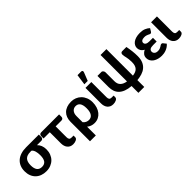

<svg xmlns="http://www.w3.org/2000/svg" viewBox="159 -1895 3198 3198"><g transform="rotate(-45 1758.0 -296.0)"><path d="M484 -412Q513 -384.5 529.8 -344Q546.5 -303.5 546.5 -249Q546.5 -193.5 528 -146.2Q509.5 -99 475.8 -65Q442 -31 394.5 -11.8Q347 7.5 289 7.5Q231 7.5 183.2 -10.2Q135.5 -28 101.2 -61.5Q67 -95 48.2 -142.8Q29.5 -190.5 29.5 -250.5Q29.5 -313 50.5 -362.2Q71.5 -411.5 110.5 -445.5Q149.5 -479.5 205 -497.2Q260.5 -515 329.5 -515H630V-450Q630 -444 627 -437.2Q624 -430.5 618.5 -425Q613 -419.5 605 -415.8Q597 -412 587.5 -412ZM405 -255Q405 -279.5 402.2 -304Q399.5 -328.5 393 -349.8Q386.5 -371 376.5 -387.2Q366.5 -403.5 352.5 -412H328.5Q246.5 -412 209 -372Q171.5 -332 171.5 -248Q171.5 -96 288.5 -96Q348 -96 376.5 -135.2Q405 -174.5 405 -255Z M640 -471Q640 -488 651.2 -501Q662.5 -514 686 -514H1106.5V-461Q1106.5 -437.5 1094.2 -425.5Q1082 -413.5 1059.5 -413.5H925V-157.5Q925 -126 937.5 -110.2Q950 -94.5 979 -94.5H1027.5V-53.5Q1027.5 -39 1018.2 -28.2Q1009 -17.5 994 -10Q979 -2.5 960.5 1.2Q942 5 923.5 5Q890 5 864.5 -6.8Q839 -18.5 821.8 -39.5Q804.5 -60.5 795.8 -88.8Q787 -117 787 -150V-413.5H640Z M1154 -290.5Q1154 -343.5 1169.8 -386.5Q1185.5 -429.5 1216.5 -460Q1247.5 -490.5 1292.8 -507.2Q1338 -524 1397.5 -524Q1448 -524 1493 -506Q1538 -488 1572 -454Q1606 -420 1626 -371.2Q1646 -322.5 1646 -261.5Q1646 -203.5 1630.2 -154.2Q1614.5 -105 1585.5 -69Q1556.5 -33 1515.8 -12.8Q1475 7.5 1425 7.5Q1385 7.5 1351.8 -4.8Q1318.5 -17 1291.5 -39.5V166.5H1154ZM1291.5 -145.5Q1312.5 -118.5 1339.5 -107Q1366.5 -95.5 1392.5 -95.5Q1417.5 -95.5 1438 -105Q1458.5 -114.5 1473.2 -134.8Q1488 -155 1496 -186.5Q1504 -218 1504 -261.5Q1504 -304.5 1496.2 -334.5Q1488.5 -364.5 1474.5 -383Q1460.5 -401.5 1441 -409.8Q1421.5 -418 1397.5 -418Q1375.5 -418 1356.2 -409.8Q1337 -401.5 1322.8 -385.5Q1308.5 -369.5 1300 -345.8Q1291.5 -322 1291.5 -290.5Z M1729.5 0ZM1729.5 -515.5H1867.5V-157Q1867.5 -125.5 1880 -109.5Q1892.5 -93.5 1921.5 -93.5H1970V-52.5Q1970 -38.5 1960.8 -27.8Q1951.5 -17 1936.5 -9.5Q1921.5 -2 1903 1.8Q1884.5 5.5 1866 5.5Q1832.5 5.5 1807 -6.2Q1781.5 -18 1764.2 -38.8Q1747 -59.5 1738.2 -87.8Q1729.5 -116 1729.5 -149ZM1759 -571 1785.5 -759H1870Q1889 -759 1895.8 -747.2Q1902.5 -735.5 1895.5 -716.5L1838 -571Z M2432.5 -725.5V-101Q2468.5 -105.5 2496.2 -116.2Q2524 -127 2543 -147.2Q2562 -167.5 2571.8 -198.2Q2581.5 -229 2581.5 -273.5Q2581.5 -314 2577.8 -342Q2574 -370 2569.5 -391.8Q2565 -413.5 2560.8 -431.8Q2556.5 -450 2556 -472Q2556 -484 2559.2 -492.2Q2562.5 -500.5 2568 -505.8Q2573.5 -511 2580.2 -513.2Q2587 -515.5 2594 -515.5H2693.5Q2699.5 -483.5 2704.2 -453.8Q2709 -424 2712.5 -394.5Q2716 -365 2717.8 -335Q2719.5 -305 2719.5 -273.5Q2719.5 -199.5 2697.2 -148.8Q2675 -98 2636.2 -65.8Q2597.5 -33.5 2545 -17Q2492.5 -0.5 2432.5 4.5V166H2294.5V5.5Q2219 -0.5 2165.5 -20.8Q2112 -41 2077.8 -74.2Q2043.5 -107.5 2027.5 -152.8Q2011.5 -198 2011.5 -253.5V-515.5H2107Q2115.5 -515.5 2123 -510.5Q2130.5 -505.5 2136.2 -498Q2142 -490.5 2145.5 -481.5Q2149 -472.5 2149 -464.5V-253.5Q2149 -187 2186.8 -150.2Q2224.5 -113.5 2294.5 -102.5V-725.5Z M3163 -406.5Q3155.5 -394.5 3149 -391Q3142.5 -387.5 3132.5 -387.5Q3124 -387.5 3115 -392.8Q3106 -398 3093.2 -404Q3080.5 -410 3063 -415.2Q3045.5 -420.5 3020 -420.5Q2980 -420.5 2959.2 -406Q2938.5 -391.5 2938.5 -367.5Q2938.5 -341.5 2962 -326Q2985.5 -310.5 3031 -310.5H3114V-223H3031Q2979.5 -223 2957.2 -207Q2935 -191 2935 -162.5Q2935 -134 2956 -114.8Q2977 -95.5 3017.5 -95.5Q3046 -95.5 3064.2 -102.5Q3082.5 -109.5 3096 -118Q3109.5 -126.5 3120 -133.5Q3130.5 -140.5 3143 -140.5Q3160 -140.5 3168 -128.5L3208 -78.5Q3186 -53 3160.5 -36.5Q3135 -20 3108.8 -10.5Q3082.5 -1 3057 2.8Q3031.5 6.5 3010 6.5Q2968 6.5 2929 -3.8Q2890 -14 2860.2 -34Q2830.5 -54 2812.8 -83.5Q2795 -113 2795 -151Q2795 -193 2817.8 -221.8Q2840.5 -250.5 2877 -267.5Q2857.5 -277.5 2843.5 -290.5Q2829.5 -303.5 2820.8 -318Q2812 -332.5 2808 -348.2Q2804 -364 2804 -379.5Q2804 -408.5 2817.8 -434.8Q2831.5 -461 2858.2 -480.8Q2885 -500.5 2925 -512Q2965 -523.5 3017.5 -523.5Q3078 -523.5 3121.2 -505.5Q3164.5 -487.5 3194.5 -458.5Z M3275 -515.5H3413V-157Q3413 -125.5 3425.5 -109.5Q3438 -93.5 3467 -93.5H3515.5V-52.5Q3515.5 -38.5 3506.2 -27.8Q3497 -17 3482 -9.5Q3467 -2 3448.5 1.8Q3430 5.5 3411.5 5.5Q3378 5.5 3352.5 -6.2Q3327 -18 3309.8 -38.8Q3292.5 -59.5 3283.8 -87.8Q3275 -116 3275 -149Z"/></g></svg>

Font: Lato Heavy
Style: Regular
Weight: 800
Designer: Lukasz Dziedzic
Foundry: tyPoland Lukasz Dziedzic
Version: Version 2.007; 2014-02-27